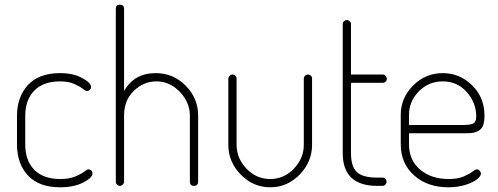

<svg xmlns="http://www.w3.org/2000/svg" viewBox="-20 -788 2113 814"><path d="M235 6Q145 6 98.5 -44Q52 -94 52 -176V-296Q52 -377 98.5 -427.5Q145 -478 235 -478Q290 -478 328 -457.5Q366 -437 366 -419Q366 -412 360.5 -407Q355 -402 348 -402Q343 -402 330.5 -412Q318 -422 294 -432.5Q270 -443 235 -443Q164 -443 125.5 -404Q87 -365 87 -296V-176Q87 -107 125.5 -68Q164 -29 236 -29Q273 -29 298.5 -39.5Q324 -50 336.5 -60Q349 -70 355 -70Q362 -70 367 -65Q372 -60 372 -53Q372 -34 332.5 -14Q293 6 235 6Z M506 -298V-18Q506 -11 500.5 -5.5Q495 0 488 0Q481 0 476 -5.5Q471 -11 471 -18V-751Q471 -768 488 -768Q506 -768 506 -751V-402Q549 -478 640 -478Q714 -478 767 -425Q820 -372 820 -298V-18Q820 0 802 0Q785 0 785 -18V-298Q785 -354 742.5 -398.5Q700 -443 643 -443Q589 -443 547.5 -403Q506 -363 506 -298Z M1126 6Q1053 6 1000.5 -48Q948 -102 948 -174V-454Q948 -461 953.5 -466.5Q959 -472 966 -472Q973 -472 978 -466.5Q983 -461 983 -454V-174Q983 -117 1025 -73Q1067 -29 1126 -29Q1184 -29 1226 -73Q1268 -117 1268 -174V-455Q1268 -462 1273.5 -467Q1279 -472 1286 -472Q1293 -472 1298 -467Q1303 -462 1303 -455V-174Q1303 -102 1250.5 -48Q1198 6 1126 6Z M1433 -139V-686Q1433 -693 1438.5 -698Q1444 -703 1450 -703Q1457 -703 1462.5 -698Q1468 -693 1468 -686V-472H1603Q1610 -472 1615 -466.5Q1620 -461 1620 -454Q1620 -447 1615 -442Q1610 -437 1603 -437H1468V-139Q1468 -82 1493 -58.5Q1518 -35 1579 -35H1602Q1609 -35 1614 -30Q1619 -25 1619 -18Q1619 -11 1614 -5.5Q1609 0 1602 0H1579Q1433 0 1433 -139Z M1857 -478Q1929 -478 1981.5 -426.5Q2034 -375 2034 -298Q2034 -272 2028 -256Q2022 -240 2008 -233Q1994 -226 1982.5 -224.5Q1971 -223 1951 -223H1714V-176Q1714 -109 1761 -69Q1808 -29 1883 -29Q1920 -29 1945 -39.5Q1970 -50 1982.5 -60Q1995 -70 2001 -70Q2008 -70 2013.5 -64Q2019 -58 2019 -52Q2019 -42 2003 -28.5Q1987 -15 1954 -4.5Q1921 6 1881 6Q1792 6 1735.5 -44.5Q1679 -95 1679 -176V-301Q1679 -373 1731.5 -425.5Q1784 -478 1857 -478ZM1714 -258H1939Q1976 -258 1987.5 -265Q1999 -272 1999 -295Q1999 -352 1959 -397.5Q1919 -443 1857 -443Q1797 -443 1755.5 -400.5Q1714 -358 1714 -301Z"/></svg>

Font: Dosis
Style: ExtraLight
Weight: 250
Designer: Edgar Tolentino, Pablo Impallari, Igino Marini
Foundry: Edgar Tolentino, Pablo Impallari, Igino Marini
Version: Version 1.007